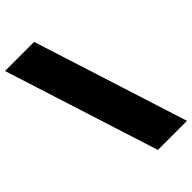

<svg xmlns="http://www.w3.org/2000/svg" viewBox="-279 -887 1087 1087"><g transform="rotate(-45 264.5 -344.0)"><path d="M296 120 0 -808H233L529 120Z"/></g></svg>

Font: Encode Sans Expanded Black
Style: Regular
Weight: 900
Width: 7
Designer: Multiple Designers
Foundry: Impallari Type
Version: Version 3.000; ttfautohint (v1.8.3) -l 8 -r 50 -G 200 -x 14 